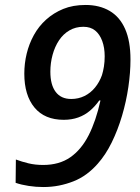

<svg xmlns="http://www.w3.org/2000/svg" viewBox="-20 -744 565 774"><path d="M154 10Q125 10 95.5 5.5Q66 1 43 -7L44 -101Q68 -92 95 -85.5Q122 -79 154 -79Q219 -79 263.5 -110Q308 -141 337.5 -199Q367 -257 385 -339H380Q364 -316 343 -298Q322 -280 295.5 -270.5Q269 -261 237 -261Q160 -261 119 -310.5Q78 -360 78 -447Q78 -488 87.5 -527.5Q97 -567 116.5 -602.5Q136 -638 166 -665Q196 -692 235 -708Q274 -724 325 -724Q381 -724 422 -700Q463 -676 484.5 -627Q506 -578 506 -504Q506 -452 497.5 -393.5Q489 -335 472 -277.5Q455 -220 430.5 -170Q406 -120 374 -84Q353 -60 328.5 -42Q304 -24 276 -13Q248 -2 218 4Q188 10 154 10ZM267 -345Q296 -345 320.5 -357Q345 -369 363 -391Q381 -413 391 -441Q396 -457 399 -476Q402 -495 402 -517Q402 -552 392 -579Q382 -606 363.5 -621Q345 -636 316 -636Q285 -636 260 -621.5Q235 -607 218 -581.5Q201 -556 192 -523Q183 -490 183 -455Q183 -402 204.5 -373.5Q226 -345 267 -345Z"/></svg>

Font: Noto Sans Display Medium
Style: Italic
Weight: 500
Italic angle: -12°
Designer: Monotype Design Team
Foundry: Monotype Imaging Inc.
Version: Version 2.003